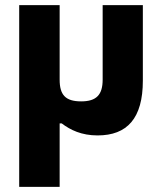

<svg xmlns="http://www.w3.org/2000/svg" viewBox="-20 -520 623 750"><path d="M55 210H213V-38H221C255 -12 299 9 361 9C477 9 538 -58 538 -205V-500H381V-209C381 -150 357 -124 297 -124C235 -124 213 -150 213 -209V-500H55Z"/></svg>

Font: LT Wave Text Black
Style: Regular
Weight: 900
Designer: Daniel Lyons
Version: Version 2.5 (Glyphs App)